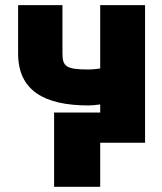

<svg xmlns="http://www.w3.org/2000/svg" viewBox="-20 -550 623 740"><path d="M539.1 -530.3H366.2V-286.1C350.1 -283.7 335.4 -282.2 321.3 -282.2C236.3 -282.2 220.7 -293 220.7 -343.8V-530.3H49.8V-343.8C49.8 -201.2 150.4 -143.6 321.3 -143.6C333 -143.6 349.1 -145 366.2 -147.5V-116.2H188.5V169.9H366.2V0H539.1Z"/></svg>

Font: Pretendard Black
Style: Regular
Weight: 900
Designer: Base glyphs from Inter by Rasmus Andersson; Hangeul glyphs from Noto Sans CJK(Source Han Sans) by Jang Soo-young and Kan
Foundry: Kil Hyung-jin
Version: Version 1.309;Glyphs 3.2 (3225)